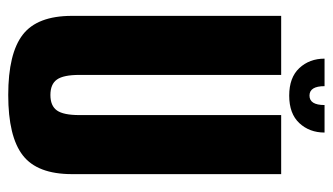

<svg xmlns="http://www.w3.org/2000/svg" viewBox="-195 -628 828 478"><g transform="rotate(90 219.0 -389.0)"><path d="M216.5 4.5Q113 4.5 66.2 -31.8Q19.5 -68 19.5 -154V-675H166.5V-172.5Q166.5 -133 178 -116.8Q189.5 -100.5 216.5 -100.5Q243.5 -100.5 255 -116.8Q266.5 -133 266.5 -172.5V-675H413.5V-154Q413.5 -68 366.8 -31.8Q320 4.5 216.5 4.5ZM218 -695Q173 -695 149.5 -720.2Q126 -745.5 126 -783H194.5Q194.5 -745.5 218 -745.5Q241.5 -745.5 241.5 -783H310Q310 -745.5 286.5 -720.2Q263 -695 218 -695Z"/></g></svg>

Font: Anybody Condensed Regular
Style: Bold
Weight: 700
Width: 3
Designer: Tyler Finck
Foundry: Etcetera Type Company
Version: Version 1.010; ttfautohint (v1.8.3) -l 8 -r 50 -G 200 -x 14 